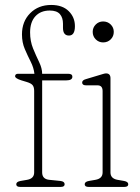

<svg xmlns="http://www.w3.org/2000/svg" viewBox="-20 -736 553 756"><path d="M146 -57Q146 -31 173.5 -28L218 -23.5Q234.5 -21.5 234.5 -10.5Q234.5 0 219 0H59.5Q44 0 44 -10.5Q44 -20.5 61 -23.5L87 -28Q114.5 -33 114.5 -57V-378Q114.5 -393 108.5 -400.5Q102.5 -408 86 -413L64.5 -419.5Q39.5 -427.5 39.5 -435.5Q39.5 -445.5 51 -445.5H115.5Q113 -469 101 -492.8Q89 -516.5 77.8 -542.5Q66.5 -568.5 66.5 -600.5Q66.5 -651.5 98.8 -684Q131 -716.5 181.5 -716.5Q226 -716.5 250.5 -692.2Q275 -668 275 -633Q275 -596 251.5 -596Q228 -596 228 -626.5V-642.5Q228 -666.5 215.8 -680.5Q203.5 -694.5 176 -694.5Q140 -694.5 119.2 -671.8Q98.5 -649 98.5 -608.5Q98.5 -574 110.2 -545.2Q122 -516.5 134 -491.8Q146 -467 146 -445.5H248.5Q265 -445.5 265 -434Q265 -419.5 241 -419.5H146ZM386 -569Q369 -569 357 -581Q345 -593 345 -610.5Q345 -627.5 357 -639.5Q369 -651.5 386 -651.5Q404 -651.5 416 -639.5Q428 -627.5 428 -610.5Q428 -593 416 -581Q404 -569 386 -569ZM415 -428V-57Q415 -33 442.5 -28L468.5 -23.5Q485 -20.5 485 -10.5Q485 0 469.5 0H329Q313.5 0 313.5 -10.5Q313.5 -20.5 330 -23.5L356 -28Q384 -33 384 -57V-377.5Q384 -400 364 -400H319Q303.5 -400 303.5 -411Q303.5 -420.5 318.5 -424.5L370 -440Q379 -442.5 386 -444.8Q393 -447 397.5 -447Q415 -447 415 -428Z"/></svg>

Font: Fraunces 72pt SuperSoft Thin
Style: Regular
Weight: 100
Version: Version 1.000;[b76b70a41]